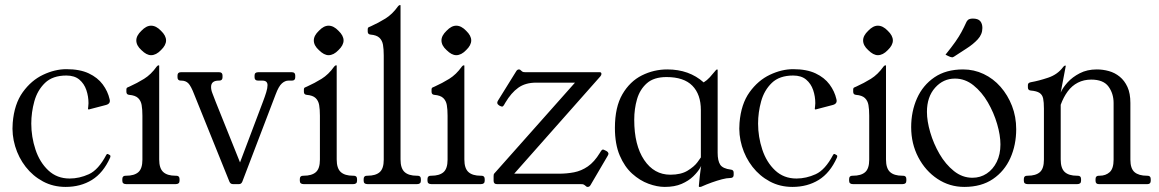

<svg xmlns="http://www.w3.org/2000/svg" viewBox="-20 -724 4558 755"><path d="M238 11Q189 11 149 -10.5Q109 -32 81 -68Q53 -104 39.5 -149Q26 -194 30 -241Q36 -315 69.5 -361.5Q103 -408 149.5 -430Q196 -452 241 -452Q294 -452 329 -435.5Q364 -419 384 -392Q404 -365 411 -334Q416 -316 396 -311L331 -294Q329 -293 327.5 -294Q326 -295 326 -296Q326 -298 327 -305Q328 -312 328 -318Q328 -345 319.5 -370Q311 -395 292 -411Q273 -427 241 -427Q187 -427 157 -398Q127 -369 115 -325.5Q103 -282 103 -238Q103 -186 119.5 -136Q136 -86 170 -54Q204 -22 254 -22Q292 -22 329.5 -39Q367 -56 398 -115Q401 -120 405 -118L412 -114Q416 -112 413 -104Q386 -44 341.5 -16.5Q297 11 238 11Z M673 -33Q686 -33 686 -20V-13Q686 0 671 0H476Q461 0 461 -13V-20Q461 -33 474 -33H476Q508 -33 524 -47Q540 -61 540 -96V-269Q540 -294 537 -311Q534 -328 523 -338.5Q512 -349 488 -351Q477 -352 477 -363V-373Q477 -378 481 -380Q485 -382 490 -384Q519 -397 546.5 -414Q574 -431 596 -462Q600 -467 603 -467H604Q606 -467 606 -466V-97Q606 -62 622 -47.5Q638 -33 670 -33ZM574 -623Q594 -623 613 -603Q633 -584 633 -565Q633 -546 613 -527Q594 -507 574 -507Q556 -507 536 -527Q516 -545 516 -565Q516 -584 536 -603Q555 -623 574 -623Z M1128 -440Q1141 -440 1141 -427V-420Q1141 -407 1128 -407H1114Q1101 -407 1088.5 -396Q1076 -385 1064 -353L933 -10Q929 0 920 0H896Q886 0 882 -10L744 -352Q731 -386 720.5 -396.5Q710 -407 693 -407H691Q678 -407 678 -420V-427Q678 -440 691 -440H842Q855 -440 855 -427V-420Q855 -407 842 -407H840Q810 -407 810 -382Q810 -370 815.5 -356.5Q821 -343 828 -324L936 -55L912 -54L1014 -324Q1022 -345 1027 -361.5Q1032 -378 1032 -389Q1032 -407 1012 -407H995Q981 -407 981 -420V-427Q981 -440 995 -440Z M1371 -33Q1384 -33 1384 -20V-13Q1384 0 1369 0H1174Q1159 0 1159 -13V-20Q1159 -33 1172 -33H1174Q1206 -33 1222 -47Q1238 -61 1238 -96V-269Q1238 -294 1235 -311Q1232 -328 1221 -338.5Q1210 -349 1186 -351Q1175 -352 1175 -363V-373Q1175 -378 1179 -380Q1183 -382 1188 -384Q1217 -397 1244.5 -414Q1272 -431 1294 -462Q1298 -467 1301 -467H1302Q1304 -467 1304 -466V-97Q1304 -62 1320 -47.5Q1336 -33 1368 -33ZM1272 -623Q1292 -623 1311 -603Q1331 -584 1331 -565Q1331 -546 1311 -527Q1292 -507 1272 -507Q1254 -507 1234 -527Q1214 -545 1214 -565Q1214 -584 1234 -603Q1253 -623 1272 -623Z M1622 -33Q1635 -33 1635 -20V-13Q1635 0 1620 0H1425Q1410 0 1410 -13V-20Q1410 -33 1423 -33H1425Q1457 -33 1473 -47Q1489 -61 1489 -96V-506Q1489 -531 1486 -548Q1483 -565 1472 -575.5Q1461 -586 1437 -588Q1426 -589 1426 -600V-610Q1426 -615 1430 -617Q1434 -619 1439 -621Q1468 -634 1495.5 -651Q1523 -668 1545 -699Q1549 -704 1552 -704H1553Q1555 -704 1555 -703V-97Q1555 -62 1571 -47.5Q1587 -33 1619 -33Z M1873 -33Q1886 -33 1886 -20V-13Q1886 0 1871 0H1676Q1661 0 1661 -13V-20Q1661 -33 1674 -33H1676Q1708 -33 1724 -47Q1740 -61 1740 -96V-269Q1740 -294 1737 -311Q1734 -328 1723 -338.5Q1712 -349 1688 -351Q1677 -352 1677 -363V-373Q1677 -378 1681 -380Q1685 -382 1690 -384Q1719 -397 1746.5 -414Q1774 -431 1796 -462Q1800 -467 1803 -467H1804Q1806 -467 1806 -466V-97Q1806 -62 1822 -47.5Q1838 -33 1870 -33ZM1774 -623Q1794 -623 1813 -603Q1833 -584 1833 -565Q1833 -546 1813 -527Q1794 -507 1774 -507Q1756 -507 1736 -527Q1716 -545 1716 -565Q1716 -584 1736 -603Q1755 -623 1774 -623Z M2365 -130Q2377 -123 2370 -112L2302 4Q2298 11 2291 11Q2288 11 2286.5 10Q2285 9 2279 4Q2275 1 2271.5 0.5Q2268 0 2263 0H1934Q1921 0 1921 -13V-31Q1921 -39 1923 -41L2241 -399H2088Q2046 -399 2018 -379Q1990 -359 1967 -320L1963 -313Q1959 -306 1956 -305Q1953 -304 1945 -308L1942 -310Q1931 -317 1938 -328L2010 -444Q2014 -451 2021 -451Q2023 -451 2025 -450Q2027 -449 2032 -444Q2035 -441 2039.5 -440.5Q2044 -440 2048 -440H2339Q2345 -440 2345 -433Q2345 -429 2341 -424L2002 -41H2178Q2209 -41 2237.5 -46.5Q2266 -52 2291.5 -69.5Q2317 -87 2339 -123L2342 -128Q2348 -138 2353.5 -135.5Q2359 -133 2361 -132Z M2736 -291Q2736 -353 2702.5 -387Q2669 -421 2601 -421Q2551 -421 2523.5 -396.5Q2496 -372 2485 -334Q2474 -296 2474 -253Q2474 -153 2513 -95Q2552 -37 2616 -37Q2658 -37 2684 -53Q2710 -69 2722.5 -86Q2735 -103 2736 -105ZM2802 -123Q2802 -92 2812 -76.5Q2822 -61 2854 -57Q2865 -56 2865 -45V-36Q2865 -24 2851 -24Q2838 -24 2819 -19Q2800 -14 2779 -6.5Q2758 1 2738 10Q2737 11 2732 11H2730Q2728 11 2728 8Q2728 2 2731.5 -29Q2735 -60 2740 -90H2745Q2743 -81 2733.5 -64.5Q2724 -48 2706 -30.5Q2688 -13 2660.5 -1Q2633 11 2594 11Q2564 11 2530 -1.5Q2496 -14 2466 -41Q2436 -68 2417 -112.5Q2398 -157 2398 -221Q2398 -303 2427.5 -353.5Q2457 -404 2504 -427.5Q2551 -451 2604 -451Q2690 -451 2747 -400Q2760 -408 2771 -420Q2782 -432 2789.5 -441.5Q2797 -451 2799 -451Q2802 -451 2802 -449Z M3096 11Q3047 11 3007 -10.5Q2967 -32 2939 -68Q2911 -104 2897.5 -149Q2884 -194 2888 -241Q2894 -315 2927.5 -361.5Q2961 -408 3007.5 -430Q3054 -452 3099 -452Q3152 -452 3187 -435.5Q3222 -419 3242 -392Q3262 -365 3269 -334Q3274 -316 3254 -311L3189 -294Q3187 -293 3185.5 -294Q3184 -295 3184 -296Q3184 -298 3185 -305Q3186 -312 3186 -318Q3186 -345 3177.5 -370Q3169 -395 3150 -411Q3131 -427 3099 -427Q3045 -427 3015 -398Q2985 -369 2973 -325.5Q2961 -282 2961 -238Q2961 -186 2977.5 -136Q2994 -86 3028 -54Q3062 -22 3112 -22Q3150 -22 3187.5 -39Q3225 -56 3256 -115Q3259 -120 3263 -118L3270 -114Q3274 -112 3271 -104Q3244 -44 3199.5 -16.5Q3155 11 3096 11Z M3531 -33Q3544 -33 3544 -20V-13Q3544 0 3529 0H3334Q3319 0 3319 -13V-20Q3319 -33 3332 -33H3334Q3366 -33 3382 -47Q3398 -61 3398 -96V-269Q3398 -294 3395 -311Q3392 -328 3381 -338.5Q3370 -349 3346 -351Q3335 -352 3335 -363V-373Q3335 -378 3339 -380Q3343 -382 3348 -384Q3377 -397 3404.5 -414Q3432 -431 3454 -462Q3458 -467 3461 -467H3462Q3464 -467 3464 -466V-97Q3464 -62 3480 -47.5Q3496 -33 3528 -33ZM3432 -623Q3452 -623 3471 -603Q3491 -584 3491 -565Q3491 -546 3471 -527Q3452 -507 3432 -507Q3414 -507 3394 -527Q3374 -545 3374 -565Q3374 -584 3394 -603Q3413 -623 3432 -623Z M3772 11Q3714 11 3666.5 -20.5Q3619 -52 3591 -105.5Q3563 -159 3563 -224Q3563 -286 3586 -337.5Q3609 -389 3654.5 -420Q3700 -451 3767 -451Q3810 -451 3848 -433Q3886 -415 3914.5 -382.5Q3943 -350 3959.5 -307.5Q3976 -265 3976 -216Q3976 -154 3953 -102.5Q3930 -51 3884.5 -20Q3839 11 3772 11ZM3804 -25Q3835 -25 3860 -41.5Q3885 -58 3899.5 -87.5Q3914 -117 3914 -156Q3914 -192 3901 -236.5Q3888 -281 3864.5 -321.5Q3841 -362 3808 -388.5Q3775 -415 3735 -415Q3689 -415 3657 -379Q3625 -343 3625 -284Q3625 -248 3638 -203.5Q3651 -159 3674.5 -118.5Q3698 -78 3731 -51.5Q3764 -25 3804 -25ZM3698 -509Q3723 -540 3737 -560Q3751 -580 3760.5 -597.5Q3770 -615 3781 -639Q3785 -646 3791 -648.5Q3797 -651 3805 -651Q3826 -651 3834.5 -641Q3843 -631 3843 -614Q3843 -589 3825 -569.5Q3807 -550 3781 -533.5Q3755 -517 3731 -501Q3729 -500 3726.5 -499Q3724 -498 3722 -499Q3718 -499 3708 -504Z M4021 0Q4006 0 4006 -13V-20Q4006 -33 4019 -33H4021Q4053 -33 4069 -47Q4085 -61 4085 -96V-297Q4085 -322 4082 -336.5Q4079 -351 4068 -358.5Q4057 -366 4033 -368Q4022 -369 4022 -380V-390Q4022 -399 4035 -401Q4064 -406 4101.5 -418.5Q4139 -431 4161 -461Q4165 -466 4168 -466H4169Q4171 -466 4171 -465L4151 -360Q4159 -379 4178 -400Q4197 -421 4226 -436Q4255 -451 4293 -451Q4317 -451 4340.5 -444.5Q4364 -438 4383 -422.5Q4402 -407 4413.5 -382Q4425 -357 4425 -319V-96Q4425 -61 4441.5 -47Q4458 -33 4490 -33H4492Q4505 -33 4505 -20V-13Q4505 0 4492 0H4301Q4288 0 4288 -13V-20Q4288 -33 4301 -33H4304Q4328 -33 4343.5 -47Q4359 -61 4359 -96V-319Q4359 -356 4339 -383.5Q4319 -411 4271 -411Q4242 -411 4218.5 -399Q4195 -387 4178.5 -364.5Q4162 -342 4151 -312V-97Q4151 -62 4167 -47.5Q4183 -33 4215 -33H4218Q4231 -33 4231 -20V-13Q4231 0 4216 0Z"/></svg>

Font: Young Serif Light
Style: Regular
Weight: 300
Designer: Bastien Sozeau
Foundry: NBR — Bastien Sozeau
Version: Version 5.001